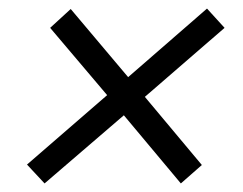

<svg xmlns="http://www.w3.org/2000/svg" viewBox="-20 -571 568 448"><path d="M84 -143 43 -187 230 -349 97 -506 145 -550 279 -391 463 -551 504 -506 318 -345 451 -186 402 -143 269 -302Z"/></svg>

Font: MuseoModerno Light
Style: Italic
Weight: 300
Italic angle: -9°
Designer: Pablo Cosgaya, Héctor Gatti, Marcela Romero, and the Authors of The MuseoModerno Project.
Foundry: Omnibus-Type Team
Version: Version 1.003